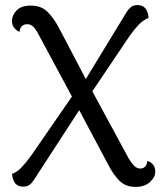

<svg xmlns="http://www.w3.org/2000/svg" viewBox="-20 -723 644 753"><path d="M512 10Q472 10 448 -14.5Q424 -39 405 -76L272 -326L130 -590Q120 -609 110 -618.5Q100 -628 87 -628Q72 -628 64.5 -619Q57 -610 57 -598Q44 -603 35.5 -614Q27 -625 27 -641Q27 -663 45 -682Q63 -701 101 -701Q142 -701 166.5 -676.5Q191 -652 211 -614L328 -391L485 -101Q495 -84 506 -73Q517 -62 530 -62Q544 -62 551 -72Q558 -82 558 -92Q572 -88 580.5 -77Q589 -66 589 -50Q589 -28 568 -9Q547 10 512 10ZM71 9Q51 9 40.5 -3Q30 -15 27 -41Q47 -48 64.5 -66.5Q82 -85 103 -114L284 -376L320 -336L112 -16Q105 -5 95.5 2Q86 9 71 9ZM324 -338 294 -376 478 -678Q485 -689 494.5 -696Q504 -703 519 -703Q539 -703 549.5 -691Q560 -679 563 -653Q541 -644 523 -625Q505 -606 487 -580Z"/></svg>

Font: Arima
Style: Regular
Weight: 400
Designer: Joana Correia and Natanael Gama
Foundry: NDISCOVER
Version: Version 1.101;gftools[0.9.23]